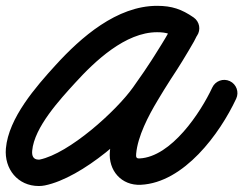

<svg xmlns="http://www.w3.org/2000/svg" viewBox="-49 -582 830 655"><path d="M623 -459.9C637.1 -480.4 631.9 -508.4 611.5 -522.5C570.9 -550.5 537.5 -562.1 486.8 -562.1C349.8 -562.1 227.2 -454.9 140.6 -359.7C73.7 -286.2 -19.7 -180 -28.9 -75.6C-35 -5.7 11.5 52.6 83.3 52.6C90.2 52.6 97.1 52 103.9 50.6C232.6 24.3 404.8 -128.9 477.8 -231.3C531.4 -306.4 581 -381.1 624 -462.4C637.7 -488.4 623.9 -511.8 603.6 -522C583.2 -532.3 556.2 -529.4 543.6 -502.9C537.4 -489.9 530.7 -477.5 523.1 -465.2C523.1 -465.2 522.8 -464.8 522.6 -464.4C522.4 -464.1 522.2 -463.7 522.2 -463.7C515.9 -452.7 509.2 -441.9 502.5 -431.2C502.5 -431.2 502.5 -431.1 502.4 -431.1C502.4 -431 502.3 -430.9 502.3 -430.9C472.3 -381.8 439.9 -333.9 410.7 -284.3C410.7 -284.3 410.8 -284.4 410.9 -284.5C410.9 -284.6 411 -284.7 411 -284.7C372.8 -221.3 332.3 -139.2 325.8 -65.1C320.2 -0.4 365 51.6 431.4 48.4C578.7 41.2 700.9 -125.7 756.8 -245.5C767.3 -268 757.5 -294.8 735 -305.3C712.5 -315.8 685.7 -306 675.2 -283.5C675.2 -283.5 675.2 -283.5 675.2 -283.5C635.5 -198.3 535.6 -46.8 427 -41.5C415.7 -40.9 414.5 -46.3 415.5 -57.3C420.7 -117 457.4 -187.2 488.1 -238.3C488.1 -238.3 488.2 -238.4 488.2 -238.5C488.3 -238.6 488.3 -238.7 488.3 -238.7C517.2 -287.8 549.3 -335.3 579.1 -384C579.1 -384 579.1 -383.9 579 -383.8C579 -383.8 579 -383.7 579 -383.7C586.2 -395.5 593.6 -407.2 600.4 -419.2C600.4 -419.2 600.2 -418.9 600 -418.5C599.8 -418.1 599.5 -417.7 599.5 -417.7C608.9 -432.8 617.1 -448.1 624.8 -464.1C637.4 -490.6 624.2 -513.7 604.4 -523.7C584.5 -533.6 558.1 -530.5 544.4 -504.5C503.3 -426.7 455.8 -355.4 404.6 -283.6C347.2 -203.1 187 -58.2 85.9 -37.5C85 -37.4 84.1 -37.4 83.3 -37.4C64.2 -37.4 59.3 -50.5 60.8 -67.7C67.8 -148.2 156.4 -243.4 207.2 -299.2C274.4 -373.1 378.6 -472.1 486.8 -472.1C519.8 -472.1 535.3 -465.7 560.4 -448.4C580.9 -434.3 608.9 -439.5 623 -459.9Z"/></svg>

Font: FRB American Cursive Guidelines Black
Style: Bold Italic
Weight: 900
Italic angle: -25°
Version: Version 2.0;Modular Font Editor K font №1